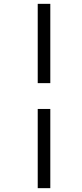

<svg xmlns="http://www.w3.org/2000/svg" viewBox="-20 -889 428 1000"><path d="M176.5 -869H242V-456H176.5ZM176.5 -321.5H242V91H176.5Z"/></svg>

Font: Merriweather 96pt
Style: Bold Italic
Weight: 700
Italic angle: -7.8°
Version: Version 2.101